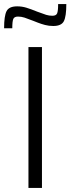

<svg xmlns="http://www.w3.org/2000/svg" viewBox="-48 -918 344 938"><path d="M91 0V-688H157V0ZM36 -887Q59 -887 80.5 -880.5Q102 -874 134 -861Q163 -850 177.5 -845.5Q192 -841 208 -841Q226 -841 231 -852.5Q236 -864 236 -898H276Q276 -838 264 -814.5Q252 -791 212 -791Q191 -791 172 -796Q153 -801 136.5 -807.5Q120 -814 115 -816Q87 -827 71.5 -832Q56 -837 40 -837Q22 -837 17 -825.5Q12 -814 12 -780H-28Q-28 -840 -16 -863.5Q-4 -887 36 -887Z"/></svg>

Font: Saira Semi Condensed Light
Style: Regular
Weight: 300
Width: 4
Designer: Hector Gatti with collaboration of the Omnibus-Type team
Foundry: Omnibus-Type
Version: Version 1.001; ttfautohint (v1.8)